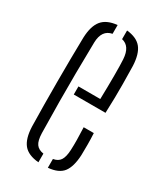

<svg xmlns="http://www.w3.org/2000/svg" viewBox="-159 -669 630 739"><g transform="rotate(30 156.0 -300.0)"><path d="M126.5 -289V-325H223.5Q225 -384 225 -431.2Q225 -478.5 223.5 -502Q220 -558 181 -566.5V-605Q225.5 -600.5 245.8 -575.5Q266 -550.5 268.5 -498.5Q269 -474 269.8 -418.8Q270.5 -363.5 267.5 -289ZM49 -101.5Q47 -194.5 47 -299.2Q47 -404 49 -497.5Q51 -549.5 72 -575Q93 -600.5 139 -605V-566Q96 -558 94.5 -502Q93 -425 92.5 -363Q92 -301 92.5 -238.5Q93 -176 94.5 -98.5Q95.5 -66 105.8 -51.5Q116 -37 139 -33.5V5Q92 1 71.5 -24.2Q51 -49.5 49 -101.5ZM181 5V-34Q202.5 -37.5 212.2 -52.2Q222 -67 223.5 -98.5Q224.5 -119 224.2 -143.5Q224 -168 222.5 -199H267.5Q269 -172.5 269 -147.2Q269 -122 268.5 -101.5Q266 -49.5 246.8 -24.2Q227.5 1 181 5Z"/></g></svg>

Font: Big Shoulders Stencil Display Light
Style: Regular
Weight: 300
Designer: Patric King
Foundry: XO Type Co
Version: Version 1.000